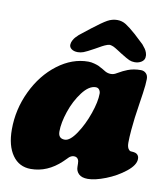

<svg xmlns="http://www.w3.org/2000/svg" viewBox="-82 -791 752 866"><g transform="rotate(10 294.0 -357.5)"><path d="M307.6 -576.7Q273.9 -558.1 260.7 -553.2Q247.6 -548.3 234.4 -548.3Q216.3 -548.3 205.3 -556.6Q194.3 -564.9 195.8 -578.1Q196.8 -587.9 201.9 -596.9Q207 -606 211.7 -611.1Q216.3 -616.2 225.6 -625L275.9 -664.6Q319.3 -698.2 340.8 -710.2Q362.3 -722.2 385.7 -722.2Q407.2 -722.2 425.3 -710.9Q443.4 -699.7 472.7 -673.8L515.6 -633.8Q524.9 -622.6 529.5 -616Q534.2 -609.4 537.8 -599.1Q541.5 -588.9 540 -578.1Q538.6 -564.9 525.6 -556.6Q512.7 -548.3 494.6 -548.3Q481.4 -548.3 470 -553.2Q458.5 -558.1 428.7 -576.7Q425.3 -579.1 417.5 -584Q409.7 -588.9 406.7 -590.8Q403.8 -592.8 397.9 -596.2Q392.1 -599.6 388.7 -601.1Q385.3 -602.5 380.6 -604Q376 -605.5 371.6 -606Q366.2 -605.5 360.8 -603.8Q355.5 -602.1 348.4 -598.9Q341.3 -595.7 337.2 -593.3Q333 -590.8 322.8 -585.2Q312.5 -579.6 307.6 -576.7ZM585.9 -121.1Q585.9 -92.8 547.1 -62Q508.3 -31.2 459.5 -12.2Q410.6 6.8 377.9 6.8Q350.1 6.8 336.7 -6.3Q323.2 -19.5 323.2 -38.6Q323.2 -57.1 321.8 -65.4Q317.4 -83 299.8 -83Q293 -83 287.1 -80.1Q281.2 -77.1 277.8 -74Q274.4 -70.8 267.3 -63.5Q260.3 -56.2 255.4 -51.8Q192.9 7.3 117.2 7.3Q63.5 7.3 33 -35.9Q2.4 -79.1 2.4 -153.8Q2.4 -246.1 42.5 -329.8Q82.5 -413.6 149.2 -464.1Q215.8 -514.6 289.6 -514.6Q302.7 -514.6 316.9 -510.7Q331.1 -506.8 337.4 -503.9Q343.8 -501 358.2 -492.7Q372.6 -484.4 373 -483.9Q384.8 -477.5 398.4 -477.5Q412.1 -477.5 424.3 -485.4Q452.1 -501.5 469.7 -507.8Q496.1 -518.1 529.3 -518.1Q543.5 -518.1 553 -508.8Q562.5 -499.5 562.5 -482.9Q562.5 -459.5 556.2 -416Q555.7 -412.1 548.8 -366.7Q542 -321.3 539.3 -301Q536.6 -280.8 533.4 -245.4Q530.3 -210 530.3 -185.5Q530.3 -162.6 540.5 -153.3Q543.9 -149.9 547.1 -149.4Q550.3 -148.9 556.2 -148.7Q562 -148.4 568.8 -146.5Q575.2 -144.5 579.6 -139.6Q583 -135.7 585 -129.9Q585.9 -125 585.9 -121.1ZM342.3 -406.7Q311.5 -406.7 281 -366.5Q250.5 -326.2 232.9 -273.9Q215.3 -221.7 215.3 -181.6Q215.3 -149.4 245.1 -149.4Q269 -149.4 297.6 -191.9Q326.2 -234.4 345.2 -289.3Q364.3 -344.2 364.3 -381.3Q364.3 -391.1 358.6 -398.9Q353 -406.7 342.3 -406.7Z"/></g></svg>

Font: Cooper* Black
Style: Italic
Weight: 900
Italic angle: -7°
Designer: Owen Earl
Foundry: indestructible type*
Version: Version 0.001